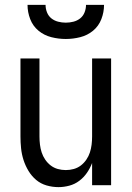

<svg xmlns="http://www.w3.org/2000/svg" viewBox="-20 -760 540 788"><path d="M220 8Q195 8 171 1Q147 -6 128.5 -21.5Q110 -37 97 -58.5Q84 -80 76.5 -103.5Q69 -127 66.5 -151.5Q64 -176 64 -200V-520H142V-200Q142 -183 144 -166.5Q146 -150 151 -134.5Q156 -119 165.5 -105Q175 -91 188 -81Q201 -71 217 -66.5Q233 -62 250 -62Q267 -62 283 -66.5Q299 -71 312 -81Q325 -91 334.5 -105Q344 -119 349 -134.5Q354 -150 356 -166.5Q358 -183 358 -200V-520H436V0H358V-91Q350 -70 337 -51Q324 -32 305.5 -18Q287 -4 264.5 2Q242 8 220 8ZM250 -600Q220 -600 190.5 -607.5Q161 -615 138 -634Q115 -653 104 -681.5Q93 -710 93 -740H167Q167 -724 173 -709Q179 -694 191 -684.5Q203 -675 218.5 -671Q234 -667 250 -667Q266 -667 281.5 -671Q297 -675 309 -684.5Q321 -694 327 -709Q333 -724 333 -740H407Q407 -710 396 -681.5Q385 -653 362 -634Q339 -615 309.5 -607.5Q280 -600 250 -600Z"/></svg>

Font: Iosevka NFM
Style: Regular
Weight: 400
Monospace: yes
Designer: Belleve Invis
Foundry: Belleve Invis
Version: Version 29.0.4; ttfautohint (v1.8.4);Nerd Fonts 3.3.0